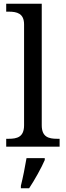

<svg xmlns="http://www.w3.org/2000/svg" viewBox="-20 -780 350 1021"><path d="M13 0H297V-42H284C239 -42 202 -51 202 -114V-760H13V-718H26C70 -718 108 -709 108 -650V-114C108 -51 71 -42 26 -42H13ZM91 221H135C163 179 200 113 218 71V61H121C113 109 102 164 91 208Z"/></svg>

Font: Noto Serif Thai
Style: Regular
Weight: 400
Designer: Monotype Design Team
Foundry: Monotype Imaging Inc.
Version: Version 1.901